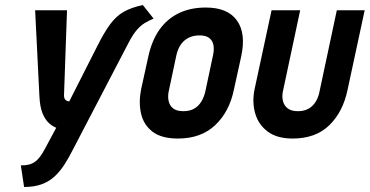

<svg xmlns="http://www.w3.org/2000/svg" viewBox="-20 -542 1473 765"><path d="M592 -468 549 -522Q503 -512 473 -495Q443 -478 419 -445.5Q395 -413 367 -357L256 -138Q256 -138 252.5 -138.5Q249 -139 245 -141Q241 -143 238 -148Q235 -153 235 -161L247 -501H120L137 -159Q139 -116 149.5 -90.5Q160 -65 175 -51.5Q190 -38 204 -33L159 51Q149 70 139 83Q129 96 118 103.5Q107 111 94 114Q81 117 63 117L76 203Q117 203 146.5 192Q176 181 197.5 161Q219 141 236.5 114Q254 87 270 55L493 -373Q510 -405 525 -422.5Q540 -440 556.5 -450Q573 -460 592 -468Z M912 -185 941 -317Q961 -409 924 -460.5Q887 -512 800 -512Q739 -512 692.5 -489.5Q646 -467 615.5 -424Q585 -381 571 -317L542 -185Q532 -134 542 -89.5Q552 -45 587.5 -17.5Q623 10 689 10Q781 10 837.5 -43.5Q894 -97 912 -185ZM829 -323 798 -177Q793 -155 782 -137Q771 -119 753.5 -109Q736 -99 711 -99Q684 -99 670 -110Q656 -121 652 -139Q648 -157 652 -177L683 -323Q689 -349 701.5 -366Q714 -383 732.5 -392Q751 -401 775 -401Q799 -401 812.5 -391.5Q826 -382 830 -364.5Q834 -347 829 -323Z M1365 -185 1433 -501H1322L1253 -177Q1249 -155 1238 -137Q1227 -119 1209.5 -109Q1192 -99 1167 -99Q1141 -99 1126.5 -110Q1112 -121 1107.5 -139Q1103 -157 1107 -177L1176 -501H1062L994 -185Q984 -134 997 -89.5Q1010 -45 1047 -17.5Q1084 10 1146 10Q1238 10 1292.5 -43.5Q1347 -97 1365 -185Z"/></svg>

Font: Advent Pro
Style: Italic
Weight: 400
Italic angle: -12°
Designer: VivaRado, Andreas Kalpakidis
Foundry: VivaRado, Andreas Kalpakidis
Version: Version 3.000